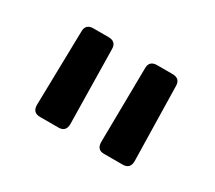

<svg xmlns="http://www.w3.org/2000/svg" viewBox="-68 -1153 596 533"><g transform="rotate(30 229.5 -886.5)"><path d="M356 -1030Q381 -1030 381 -1006L386 -768Q386 -743 362 -743H302Q279 -743 279 -768L282 -1006Q282 -1030 307 -1030ZM151 -1030Q176 -1030 176 -1006L180 -768Q180 -743 156 -743H97Q73 -743 73 -768L78 -1006Q78 -1030 103 -1030Z"/></g></svg>

Font: OpenDyslexic 3
Style: Regular
Weight: 400
Designer: Abelardo Gonzalez
Version: Version 1.000;PS 001.001;hotconv 1.0.56